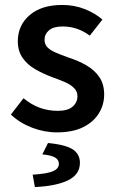

<svg xmlns="http://www.w3.org/2000/svg" viewBox="-20 -523 471 776"><path d="M210 12Q159 12 109.5 -7Q60 -26 24 -60L75 -126Q108 -99 142 -87Q176 -75 213 -75Q254 -75 273.5 -92Q293 -109 293 -134Q293 -154 278.5 -168Q264 -182 240.5 -192Q217 -202 189 -212Q154 -225 122 -243.5Q90 -262 71 -289.5Q52 -317 52 -356Q52 -421 100 -462Q148 -503 231 -503Q280 -503 322 -486.5Q364 -470 394 -444L343 -379Q317 -398 290 -407Q263 -416 233 -416Q196 -416 178 -400.5Q160 -385 160 -362Q160 -344 171.5 -332Q183 -320 205 -310.5Q227 -301 258 -290Q296 -278 329 -259Q362 -240 381.5 -211.5Q401 -183 401 -141Q401 -99 379 -64Q357 -29 315 -8.5Q273 12 210 12ZM121 233 112 183Q173 179 195.5 168.5Q218 158 218 139Q218 122 201.5 113Q185 104 151 101L174 55Q246 62 274.5 81Q303 100 303 135Q303 182 255.5 205.5Q208 229 121 233Z"/></svg>

Font: Mada SemiBold
Style: Regular
Weight: 600
Designer: Khaled Hosny
Version: Version 1.5